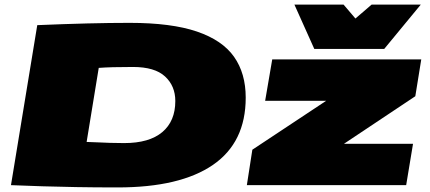

<svg xmlns="http://www.w3.org/2000/svg" viewBox="-20 -810 1880 840"><path d="M495 10Q393 10 313 8.5Q233 7 165 5Q97 3 28 0L143 -700Q262 -705 362 -707.5Q462 -710 547 -710Q730 -710 841.5 -672Q953 -634 1004 -561.5Q1055 -489 1055 -383Q1055 -187 911.5 -88.5Q768 10 495 10ZM523 -184Q633 -184 690 -232Q747 -280 747 -368Q747 -434 702 -475.5Q657 -517 562 -517Q509 -517 474.5 -516Q440 -515 412 -513L359 -189Q389 -188 412 -187Q435 -186 460.5 -185Q486 -184 523 -184ZM1060 0 1084 -155 1407 -369H1140L1171 -550H1823L1797 -389L1485 -181H1787L1757 0ZM1821 -790 1661 -596H1355L1268 -790H1483L1535 -729L1606 -790Z"/></svg>

Font: Georama ExtraExtended Black
Style: Italic
Weight: 900
Width: 8
Italic angle: -9°
Designer: Jean-Baptiste Levee
Foundry: Production Type
Version: Version 1.000